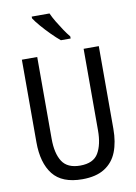

<svg xmlns="http://www.w3.org/2000/svg" viewBox="-102 -1009 766 1084"><g transform="rotate(-10 281.5 -467.0)"><path d="M281 10Q165 10 113 -56Q61 -122 61 -241V-714H149V-245Q149 -161 179 -114.5Q209 -68 282 -68Q358 -68 386.5 -116.5Q415 -165 415 -246V-714H502V-240Q502 -164 480 -108Q458 -52 409 -21Q360 10 281 10ZM297 -784Q275 -802 247 -830Q219 -858 194.5 -886.5Q170 -915 158 -934V-944H260Q270 -921 286.5 -893.5Q303 -866 320.5 -840Q338 -814 353 -796V-784Z"/></g></svg>

Font: Noto Sans Mono SemiCondensed
Style: Regular
Weight: 400
Width: 4
Designer: Monotype Design Team
Foundry: Monotype Imaging Inc.
Version: Version 2.014